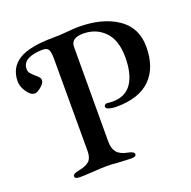

<svg xmlns="http://www.w3.org/2000/svg" viewBox="-119 -777 894 898"><g transform="rotate(-20 327.5 -327.5)"><path d="M105 -8Q105 -15 112 -19.5Q119 -24 134 -27Q173 -34 189 -49.5Q205 -65 205 -99V-557Q205 -591 198 -603.5Q191 -616 169 -616Q124 -616 96 -601.5Q68 -587 68 -556Q68 -544 75 -535Q82 -526 95 -515Q97 -513 104 -507Q111 -501 114.5 -495.5Q118 -490 118 -484Q118 -469 98 -452.5Q78 -436 66 -436Q46 -436 27.5 -463Q9 -490 9 -516Q9 -584 63 -618Q117 -652 235 -652Q254 -652 270 -653Q286 -654 298 -655Q342 -659 363 -659Q482 -659 556 -609Q630 -559 630 -464Q630 -360 573 -303.5Q516 -247 403 -247Q384 -247 368 -251.5Q352 -256 352 -266Q352 -271 356.5 -274.5Q361 -278 367 -278Q385 -276 395 -276Q459 -276 490 -322Q521 -368 521 -451Q521 -536 479 -579Q437 -622 373 -622Q312 -622 312 -578L311 -107Q311 -72 327 -53Q343 -34 381 -27Q396 -24 403 -19.5Q410 -15 410 -8Q410 4 385 4Q375 4 318 1Q293 -2 267 -2Q233 -2 201 1Q191 1 170 2.5Q149 4 131 4Q105 4 105 -8Z"/></g></svg>

Font: EB Garamond Medium
Style: Regular
Weight: 500
Designer: Georg Duffner and Octavio Pardo
Foundry: Georg Duffner
Version: Version 1.000